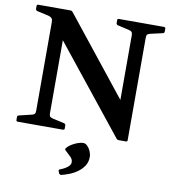

<svg xmlns="http://www.w3.org/2000/svg" viewBox="-106 -835 1063 1206"><g transform="rotate(10 425.5 -232.0)"><path d="M762 -688Q750 -685 745 -679.5Q740 -674 740 -658V-5Q740 4 730 4H685Q675 4 669 -4L159 -642L230 -706V-88Q230 -74 234 -68Q238 -62 253 -58L329 -41Q338 -37 338 -28V-9Q338 0 328 0H40Q30 0 30 -10V-29Q30 -38 40 -40L119 -59Q132 -62 137 -67.5Q142 -73 142 -89V-654Q142 -670 135.5 -677.5Q129 -685 115 -689L39 -706Q30 -710 30 -719V-737Q30 -746 40 -746H243Q253 -746 259 -739L716 -165L651 -64V-659Q651 -672 646.5 -678.5Q642 -685 627 -689L553 -706Q544 -710 544 -719V-737Q544 -746 554 -746H841Q851 -746 851 -736V-718Q851 -708 841 -706ZM366 282Q358 283 352 274L347 261Q343 253 352 249Q380 239 399 224Q418 209 418 193Q418 173 402.5 158.5Q387 144 367 125Q360 119 366 111Q375 99 392.5 87.5Q410 76 431 68Q452 60 470 60Q483 60 495.5 72.5Q508 85 516 103.5Q524 122 524 140Q524 173 507.5 197.5Q491 222 466 239.5Q441 257 414 267Q387 277 366 282Z"/></g></svg>

Font: Hahmlet SemiBold
Style: Regular
Weight: 600
Version: Version 1.002